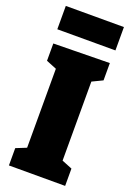

<svg xmlns="http://www.w3.org/2000/svg" viewBox="-172 -982 716 1043"><g transform="rotate(20 186.5 -460.0)"><path d="M349 -610 270 -572 289 -600V-105L270 -132L349 -100V0H24V-100L101 -131L84 -105V-600L108 -571L24 -605V-705L349 -710ZM354 -920V-785H18V-920Z"/></g></svg>

Font: Bitter Thin Black
Style: Regular
Weight: 900
Version: Version 3.020